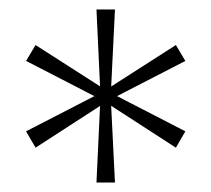

<svg xmlns="http://www.w3.org/2000/svg" viewBox="-20 -810 446 405"><path d="M222.5 -790 213.5 -606.5 222.5 -425H183.5L192 -607L183.5 -790ZM351 -715 371 -681.5 208 -597.5 55 -498.5 35 -533 198 -617ZM55 -715 208 -617 371 -533 351 -498.5 198 -597.5 35 -681.5Z"/></svg>

Font: Hepta Slab ExtraLight Light
Style: Regular
Weight: 300
Version: Version 1.100